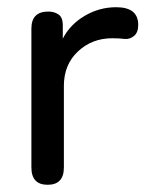

<svg xmlns="http://www.w3.org/2000/svg" viewBox="-20 -512 419 532"><path d="M112 0Q67 0 67 -48V-433Q67 -480 114 -480Q130 -480 142 -472Q154 -464 154 -442V-405Q174 -444 214.5 -468Q255 -492 302 -492Q363 -492 363 -443Q363 -422 351.5 -412.5Q340 -403 326 -404Q319 -405 310 -405.5Q301 -406 291 -406Q235 -406 196 -369.5Q157 -333 157 -274V-48Q157 0 112 0Z"/></svg>

Font: Zen Maru Gothic Medium
Style: Regular
Weight: 500
Designer: Yoshimichi Ohira
Foundry: Positype
Version: Version 1.001